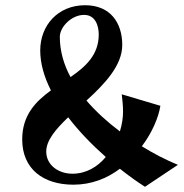

<svg xmlns="http://www.w3.org/2000/svg" viewBox="-20 -689 705 735"><path d="M661 -58C617 -76 570 -100 523 -129C563 -182 587 -240 594 -284L446 -328C449 -306 451 -283 451 -261C451 -238 447 -212 439 -186C392 -221 348 -261 311 -304C381 -368 448 -438 448 -517C448 -601 403 -669 306 -669C201 -669 134 -591 134 -496C134 -446 149 -394 175 -343C116 -300 65 -248 65 -155C65 -42 146 18 261 18C330 18 390 -6 439 -43C473 -16 505 7 535 26ZM257 -24C205 -24 157 -56 157 -109C157 -152 194 -195 241 -240C283 -185 334 -133 385 -88C353 -50 310 -24 257 -24ZM209 -548C209 -585 253 -632 302 -632C346 -632 358 -589 358 -557C358 -479 308 -434 250 -394C224 -442 209 -494 209 -548Z"/></svg>

Font: Original Surfer
Style: Regular
Weight: 400
Designer: Astigmatic (AOETI)
Foundry: Astigmatic (AOETI)
Version: Version 1.001